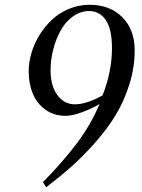

<svg xmlns="http://www.w3.org/2000/svg" viewBox="-20 -474 590 797"><path d="M99.1 -178.2Q99.1 -214.8 110.4 -253.7Q121.6 -292.5 143.6 -328.1Q165.5 -363.8 195.6 -392.1Q225.6 -420.4 266.4 -437.3Q307.1 -454.1 352.1 -454.1Q437 -454.1 488 -402.3Q539.1 -350.6 539.1 -265.1Q539.1 -193.8 517.1 -124Q495.1 -54.2 460.9 2.4Q426.8 59.1 376.2 116.5Q325.7 173.8 277.8 216.3Q230 258.8 171.9 303.2L158.2 282.2Q239.3 199.7 297.6 122.8Q356 45.9 393.1 -42Q362.3 -23.9 321.5 -8.5Q280.8 6.8 252.9 6.8Q203.1 6.8 167.5 -19.5Q131.8 -45.9 115.5 -86.9Q99.1 -127.9 99.1 -178.2ZM189.9 -182.1Q189.9 -117.2 218.3 -79.1Q246.6 -41 291 -41Q338.9 -41 405.8 -78.1Q444.8 -177.7 444.8 -273.9Q444.8 -352.5 419.4 -390.4Q394 -428.2 350.1 -428.2Q314.5 -428.2 283.4 -406.2Q252.4 -384.3 232.4 -348.6Q212.4 -313 201.2 -269.5Q189.9 -226.1 189.9 -182.1Z"/></svg>

Font: Dehuti
Style: Bold-Italic
Weight: 700
Version: Version 1.2